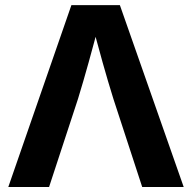

<svg xmlns="http://www.w3.org/2000/svg" viewBox="-20 -748 768 768"><path d="M13.2 0 265.6 -727.5H459.5L714.8 0H548.8L433.6 -352.5Q412.1 -421.4 390.4 -498.5Q368.7 -575.7 343.3 -670.4H380.9Q356 -575.7 334.5 -498.3Q313 -420.9 292 -352.5L176.3 0Z"/></svg>

Font: Inter 24pt
Style: Bold
Weight: 700
Designer: Rasmus Andersson
Foundry: rsms
Version: Version 4.001;git-66647c0bb